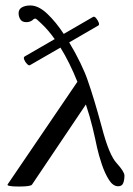

<svg xmlns="http://www.w3.org/2000/svg" viewBox="-20 -670 488 702"><path d="M49 12Q3 12 8 4L263 -371Q234 -443 201 -496L90 -432Q86 -429 79 -436Q72 -443 68.5 -452Q65 -461 71 -464L180 -527Q156 -561 130 -585Q113 -602 109 -602Q104 -602 97 -595Q88 -589 76 -589Q61 -589 54.5 -599Q48 -609 48 -622Q48 -636 60 -643Q72 -650 91 -650Q121 -650 153 -619.5Q185 -589 213 -546L320 -608Q325 -611 331 -604Q337 -597 340.5 -588.5Q344 -580 340 -577L233 -515Q256 -477 274 -439.5Q292 -402 300 -378Q312 -344 325 -301Q338 -258 352 -206Q379 -102 407 -73Q435 -42 435 -28Q435 -12 430.5 -0.5Q426 11 412 11Q393 11 378 -13Q363 -37 352 -70Q341 -103 335 -130Q328 -164 318.5 -203.5Q309 -243 294 -288L97 5Q92 12 49 12Z"/></svg>

Font: Junicode
Style: Regular
Weight: 400
Designer: Peter S. Baker
Version: Version 2.100; ttfautohint (v1.8.4)